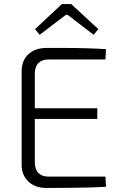

<svg xmlns="http://www.w3.org/2000/svg" viewBox="-20 -928 597 949"><path d="M209 -691Q258 -691 308 -691Q358 -691 407.5 -689.5Q457 -688 504 -685L501 -634H220Q187 -634 169.5 -616Q152 -598 152 -563V-127Q152 -92 169.5 -73.5Q187 -55 220 -55H501L504 -5Q457 -2 407.5 -1Q358 0 308 0.5Q258 1 209 1Q154 1 120.5 -30.5Q87 -62 87 -113V-577Q87 -629 120.5 -660Q154 -691 209 -691ZM104 -393H461V-340H104ZM332 -908 466 -784 443 -756 314 -855H306L176 -756L153 -784L286 -908Z"/></svg>

Font: Exo 2 Light
Style: Regular
Weight: 300
Designer: Natanael Gama
Foundry: Natanael Gama
Version: Version 2.010